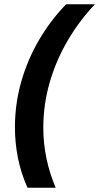

<svg xmlns="http://www.w3.org/2000/svg" viewBox="-20 -751 465 900"><path d="M241 129H109Q78 60 64 -11Q50 -82 50 -155Q50 -263 79 -366Q108 -469 162 -562Q216 -655 290 -731H425Q351 -653 296.5 -559.5Q242 -466 212.5 -363Q183 -260 183 -152Q183 -8 241 129Z"/></svg>

Font: Wix Madefor Text
Style: Bold Italic
Weight: 700
Italic angle: -12°
Designer: Dalton Maag Ltd
Foundry: Dalton Maag Ltd
Version: Version 3.100